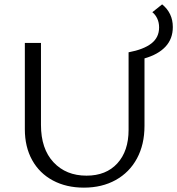

<svg xmlns="http://www.w3.org/2000/svg" viewBox="-20 -855 813 881"><path d="M643 -587V-277Q643 -192 608.5 -128Q574 -64 511 -29Q448 6 365 6Q284 6 222.5 -27Q161 -60 127.5 -120.5Q94 -181 94 -262V-658H168V-282Q168 -172 225.5 -110.5Q283 -49 377 -49Q467 -49 518.5 -105.5Q570 -162 570 -259V-615Q639 -628 674.5 -655.5Q710 -683 710 -729Q710 -752 701.5 -770Q693 -788 679 -799L724 -835Q773 -795 773 -731Q773 -677 739.5 -641Q706 -605 643 -587Z"/></svg>

Font: Ysabeau
Style: Regular
Weight: 400
Designer: Christian Thalmann (Catharsis Fonts)
Version: Version 0.003